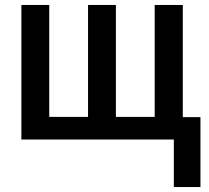

<svg xmlns="http://www.w3.org/2000/svg" viewBox="-20 -561 841 772"><path d="M715 -90H786V191H679V0H66V-541H178V-91H334V-541H446V-91H602V-541H715Z"/></svg>

Font: Noto Sans Display Medium Narrow
Style: Regular
Weight: 500
Width: 4
Designer: Monotype Design team
Foundry: Monotype Imaging Inc.
Version: Version 1.000